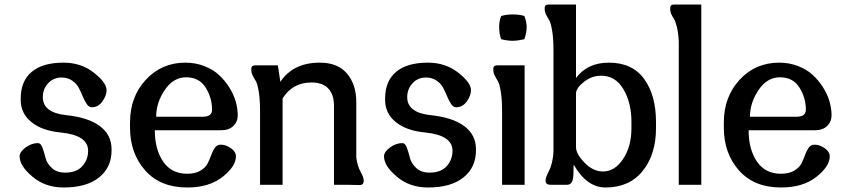

<svg xmlns="http://www.w3.org/2000/svg" viewBox="-20 -820 3747 852"><path d="M371 -151Q371 -220 250 -232Q166 -240 119 -278.5Q72 -317 72 -376V-383Q72 -460 120.5 -501Q169 -542 262 -542Q340 -542 396.5 -497.5Q453 -453 453 -420Q453 -396 434.5 -370Q416 -344 387 -344Q375 -344 365.5 -357.5Q356 -371 348 -390.5Q340 -410 330 -429.5Q320 -449 300 -462.5Q280 -476 253 -476Q217 -476 193.5 -450.5Q170 -425 170 -389Q170 -320 274 -309Q371 -299 423 -260.5Q475 -222 475 -158V-152Q475 -77 419.5 -32.5Q364 12 262 12Q181 12 124 -36Q67 -84 67 -126Q67 -146 93.5 -165.5Q120 -185 149 -185Q161 -185 168.5 -164.5Q176 -144 182 -119.5Q188 -95 210 -74.5Q232 -54 269 -54Q320 -54 345.5 -83Q371 -112 371 -151Z M667 -242Q667 -157 704 -103Q741 -49 810 -49Q846 -49 869 -62.5Q892 -76 901.5 -95Q911 -114 917.5 -132.5Q924 -151 933.5 -164.5Q943 -178 960 -178Q982 -178 1004.5 -162.5Q1027 -147 1027 -126Q1027 -82 967.5 -35Q908 12 811 12Q691 12 624 -64Q557 -140 557 -253V-277Q557 -390 627 -466Q697 -542 803 -542Q847 -542 886 -527Q925 -512 951.5 -487.5Q978 -463 997.5 -432Q1017 -401 1026 -369.5Q1035 -338 1035 -308Q1035 -280 1015.5 -261Q996 -242 961 -242ZM673 -302H880Q921 -302 921 -333Q921 -386 892.5 -431.5Q864 -477 806 -477Q749 -477 711 -420.5Q673 -364 673 -302Z M1561 -121Q1566 -83 1580 -58Q1594 -33 1594 -18Q1594 -8 1589 -3.5Q1584 1 1581 1Q1578 1 1569 1L1518 0H1462V-351Q1462 -401 1436.5 -427.5Q1411 -454 1362 -454Q1278 -454 1234 -383V0H1134V-326Q1134 -380 1128 -415Q1122 -450 1114.5 -461.5Q1107 -473 1101 -485.5Q1095 -498 1095 -511Q1095 -518 1096.5 -522.5Q1098 -527 1103.5 -528.5Q1109 -530 1110 -530Q1111 -530 1119 -530H1213L1224 -457Q1281 -542 1399 -542Q1479 -542 1520 -493.5Q1561 -445 1561 -367Z M1988 -151Q1988 -220 1867 -232Q1783 -240 1736 -278.5Q1689 -317 1689 -376V-383Q1689 -460 1737.5 -501Q1786 -542 1879 -542Q1957 -542 2013.5 -497.5Q2070 -453 2070 -420Q2070 -396 2051.5 -370Q2033 -344 2004 -344Q1992 -344 1982.5 -357.5Q1973 -371 1965 -390.5Q1957 -410 1947 -429.5Q1937 -449 1917 -462.5Q1897 -476 1870 -476Q1834 -476 1810.5 -450.5Q1787 -425 1787 -389Q1787 -320 1891 -309Q1988 -299 2040 -260.5Q2092 -222 2092 -158V-152Q2092 -77 2036.5 -32.5Q1981 12 1879 12Q1798 12 1741 -36Q1684 -84 1684 -126Q1684 -146 1710.5 -165.5Q1737 -185 1766 -185Q1778 -185 1785.5 -164.5Q1793 -144 1799 -119.5Q1805 -95 1827 -74.5Q1849 -54 1886 -54Q1937 -54 1962.5 -83Q1988 -112 1988 -151Z M2255 -639Q2232 -639 2204 -646Q2195 -668 2195 -702Q2195 -727 2204 -749Q2228 -756 2254 -756Q2286 -756 2307 -749Q2317 -723 2317 -700Q2317 -676 2307 -646Q2276 -639 2255 -639ZM2308 -530V0H2208V-326Q2208 -380 2202 -415Q2196 -450 2188.5 -461.5Q2181 -473 2175 -485.5Q2169 -498 2169 -511Q2169 -518 2170.5 -522.5Q2172 -527 2177.5 -528.5Q2183 -530 2184 -530Q2185 -530 2193 -530Z M2682 -542Q2786 -542 2838.5 -469.5Q2891 -397 2891 -279V-251Q2891 -135 2832 -61.5Q2773 12 2667 12Q2584 12 2526 -89Q2525 -83 2525 -69Q2525 -55 2524.5 -44.5Q2524 -34 2521.5 -23Q2519 -12 2512.5 -6Q2506 0 2496 0H2426Q2425 0 2423 0Q2404 0 2401 -14V-19Q2401 -33 2415.5 -60.5Q2430 -88 2435 -132L2436 -150V-596Q2436 -650 2430 -685Q2424 -720 2416.5 -731.5Q2409 -743 2403 -755.5Q2397 -768 2397 -781Q2397 -788 2398.5 -792.5Q2400 -797 2405.5 -798.5Q2411 -800 2412 -800Q2413 -800 2421 -800H2536V-474Q2587 -542 2682 -542ZM2782 -251V-279Q2782 -364 2746.5 -424Q2711 -484 2648 -484Q2606 -484 2571.5 -457Q2537 -430 2536 -406V-167Q2536 -137 2574 -98Q2612 -59 2656 -59Q2708 -59 2745 -114.5Q2782 -170 2782 -251Z M3092 -800V0H2992V-636Q2990 -675 2983.5 -701Q2977 -727 2970.5 -736.5Q2964 -746 2959 -757Q2954 -768 2954 -781Q2954 -788 2955.5 -792.5Q2957 -797 2962.5 -798.5Q2968 -800 2969 -800Q2970 -800 2978 -800Z M3302 -242Q3302 -157 3339 -103Q3376 -49 3445 -49Q3481 -49 3504 -62.5Q3527 -76 3536.5 -95Q3546 -114 3552.5 -132.5Q3559 -151 3568.5 -164.5Q3578 -178 3595 -178Q3617 -178 3639.5 -162.5Q3662 -147 3662 -126Q3662 -82 3602.5 -35Q3543 12 3446 12Q3326 12 3259 -64Q3192 -140 3192 -253V-277Q3192 -390 3262 -466Q3332 -542 3438 -542Q3482 -542 3521 -527Q3560 -512 3586.5 -487.5Q3613 -463 3632.5 -432Q3652 -401 3661 -369.5Q3670 -338 3670 -308Q3670 -280 3650.5 -261Q3631 -242 3596 -242ZM3308 -302H3515Q3556 -302 3556 -333Q3556 -386 3527.5 -431.5Q3499 -477 3441 -477Q3384 -477 3346 -420.5Q3308 -364 3308 -302Z"/></svg>

Font: Coupeur_Texte
Style: Regular
Weight: 400
Designer: Léa Rolland
Version: Version 1.000;PS 001.000;hotconv 1.0.88;makeotf.lib2.5.64775